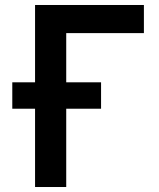

<svg xmlns="http://www.w3.org/2000/svg" viewBox="-20 -750 639 770"><path d="M120.6 0V-314H29.3V-419.9H120.6V-730H557.1V-617.2H245.6V-419.9H385.3V-314H245.6V0Z"/></svg>

Font: UDEV Gothic 35
Style: Bold
Weight: 700
Version: v2.1.0; ttfautohint (v1.8.4.7-5d5b-dirty) -l 6 -r 45 -G 200 